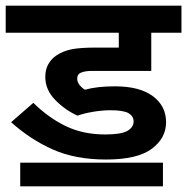

<svg xmlns="http://www.w3.org/2000/svg" viewBox="-20 -642 657 674"><path d="M368 -255Q341 -255 309.5 -250Q278 -245 252 -236Q208 -256 173.5 -291.5Q139 -327 139 -372Q139 -397 149 -415.5Q159 -434 176 -446Q199 -462 229 -468.5Q259 -475 317 -475H397V-527H0V-622H617V-527H511V-393H301Q280 -393 265.5 -387.5Q251 -382 251 -366Q251 -354 259 -344Q267 -334 278 -327Q321 -339 383 -339Q470 -339 516.5 -304.5Q563 -270 563 -213Q563 -157 512.5 -119.5Q462 -82 352 -82Q245 -82 166 -117Q87 -152 19 -213L97 -281Q151 -228 211.5 -199Q272 -170 349 -170Q405 -170 427 -182.5Q449 -195 449 -216Q449 -234 431.5 -244.5Q414 -255 368 -255ZM51 -71H552V12H51Z"/></svg>

Font: Noto Sans SemiBold
Style: Regular
Weight: 600
Designer: Monotype Design Team
Foundry: Monotype Imaging Inc.
Version: Version 2.007